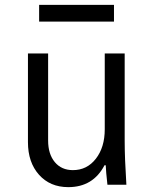

<svg xmlns="http://www.w3.org/2000/svg" viewBox="-20 -760 640 790"><path d="M493 -540V-180Q493 -110 500 0H422Q416 -54 415 -80H410Q363 10 261 10Q186 10 140.5 -41Q95 -92 95 -175V-540H178V-182Q178 -126 205.5 -93Q233 -60 280 -60Q338 -60 374.5 -107Q411 -154 411 -228V-540ZM141 -671V-740H449V-671Z"/></svg>

Font: CommitMono
Style: 450Regular
Weight: 450
Designer: Eigil Nikolajsen
Foundry: Eigil Nikolajsen
Version: Version 1.002